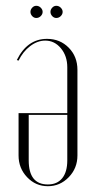

<svg xmlns="http://www.w3.org/2000/svg" viewBox="-20 -636 326 662"><path d="M105 -616Q114 -616 120.5 -609.5Q127 -603 127 -595Q127 -587 120.5 -580.5Q114 -574 105 -574Q97 -574 91 -580.5Q85 -587 85 -595Q85 -603 91 -609.5Q97 -616 105 -616ZM174 -616Q183 -616 189.5 -609.5Q196 -603 196 -595Q196 -587 189.5 -580.5Q183 -574 174 -574Q166 -574 160 -580.5Q154 -587 154 -595Q154 -603 160 -609.5Q166 -616 174 -616ZM247 -100Q247 -56 217 -25Q187 6 145 6Q103 6 73.5 -25Q44 -56 44 -100V-246H212V-404Q212 -443 190 -469.5Q168 -496 136 -496Q109 -496 84 -477Q59 -458 44 -427L38 -429Q74 -502 142 -502Q187 -502 217 -471.5Q247 -441 247 -395ZM79 -240V-83Q79 0 145 0Q177 0 194.5 -21.5Q212 -43 212 -83V-240Z"/></svg>

Font: Moniqa ExtLt Narrow Display
Style: Regular
Weight: 200
Width: 4
Designer: Rajesh Rajput
Foundry: Rajesh Rajput
Version: Version 1.000